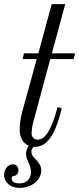

<svg xmlns="http://www.w3.org/2000/svg" viewBox="-44 -704 386 936"><path d="M-24 148C-24 192 16 212 50 212C111 212 157 174 157 126C157 105 146 89 129 72C114 57 109 47 109 36C109 31 110 26 113 21L119 12H126C201 12 235 -85 257 -176L237 -182C220 -122 199 -55 165 -31C157 -26 146 -23 139 -23C117 -23 110 -43 110 -52C110 -67 114 -95 118 -108L201 -416H315L322 -444H209L274 -684H208L143 -444H73L66 -416H135L63 -154C59 -138 52 -107 52 -72C52 -32 69 -5 96 6L92 13C85 26 83 37 83 47C83 59 87 70 93 83C100 99 107 115 107 136C107 160 92 190 52 190C20 190 13 178 13 165C13 159 17 154 22 154C34 154 46 142 46 128C46 110 37 97 18 97C-8 97 -24 126 -24 148Z"/></svg>

Font: Old Standard
Style: Italic
Weight: 400
Italic angle: -15.2°
Designer: Alexey Kryukov <alexios@thessalonica.org.ru>
Version: Version 2.0